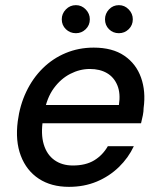

<svg xmlns="http://www.w3.org/2000/svg" viewBox="-20 -714 618 746"><path d="M248 12Q179 12 131 -19.5Q83 -51 61 -108.5Q39 -166 49 -243Q57 -305 82 -357.5Q107 -410 146 -448.5Q185 -487 235.5 -508Q286 -529 344 -529Q417 -529 463 -497.5Q509 -466 528 -412.5Q547 -359 538 -294Q538 -281 535 -266Q532 -251 528 -235H120L133 -306H442Q449 -351 436 -382.5Q423 -414 395.5 -430Q368 -446 329 -446Q290 -446 253 -427Q216 -408 189 -371Q162 -334 152 -278L147 -249Q138 -193 150 -153Q162 -113 191.5 -92Q221 -71 263 -71Q313 -71 346 -91Q379 -111 399 -146H500Q479 -101 442 -65Q405 -29 356 -8.5Q307 12 248 12ZM275 -585Q252 -585 236 -600.5Q220 -616 220 -639Q220 -661 236 -677.5Q252 -694 275 -694Q297 -694 313 -677.5Q329 -661 329 -639Q329 -616 313 -600.5Q297 -585 275 -585ZM442 -585Q419 -585 403.5 -600.5Q388 -616 388 -639Q388 -661 403.5 -677.5Q419 -694 442 -694Q464 -694 480 -677.5Q496 -661 496 -639Q496 -616 480 -600.5Q464 -585 442 -585Z"/></svg>

Font: DM Sans 11pt Medium
Style: Italic
Weight: 500
Italic angle: -10°
Version: Version 4.004;gftools[0.9.30]